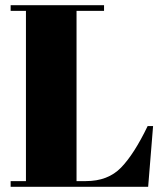

<svg xmlns="http://www.w3.org/2000/svg" viewBox="-20 -720 636 740"><path d="M21 -700H381V-678H275V-22H311Q396 -22 446.5 -74Q497 -126 549 -234H570L551 0H21V-22H80V-678H21Z"/></svg>

Font: Abril Fatface
Style: Regular
Weight: 400
Designer: Veronika Burian, Jos Scaglione
Foundry: TypeTogether
Version: Version 1.001